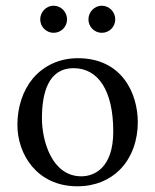

<svg xmlns="http://www.w3.org/2000/svg" viewBox="-20 -643 544 673"><path d="M41 -205C41 -103 109 10 251 10C315 10 364 -13 398 -46C443 -90 463 -153 463 -214C463 -318 406 -439 253 -439C187 -439 133 -412 96 -369C60 -326 41 -268 41 -205ZM238 -404C324 -404 377 -326 377 -182C377 -56 312 -25 265 -25C161 -25 127 -151 127 -228C127 -315 148 -404 238 -404ZM121 -575C121 -549 142 -528 168 -528C194 -528 215 -549 215 -575C215 -601 194 -623 168 -623C142 -623 121 -601 121 -575ZM290 -575C290 -549 311 -528 337 -528C363 -528 384 -549 384 -575C384 -601 363 -623 337 -623C311 -623 290 -601 290 -575Z"/></svg>

Font: Libertinus Math
Style: Regular
Weight: 400
Designer: Philipp H. Poll, Khaled Hosny
Foundry: Caleb Maclennan
Version: Version 7.050;RELEASE